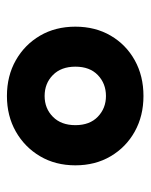

<svg xmlns="http://www.w3.org/2000/svg" viewBox="38 -828 424 540"><g transform="rotate(90 250.0 -558.0)"><path d="M250 -365.5Q193.5 -365.5 149.5 -390.5Q105.5 -415.5 80.2 -458.8Q55 -502 55 -558Q55 -614 80.2 -657.2Q105.5 -700.5 149.5 -725Q193.5 -749.5 250 -749.5Q306 -749.5 350 -725Q394 -700.5 419.5 -657.2Q445 -614 445 -558Q445 -502 419.5 -458.8Q394 -415.5 350 -390.5Q306 -365.5 250 -365.5ZM250 -471.5Q285 -471.5 308.5 -494.8Q332 -518 332 -558Q332 -598.5 308.2 -621.2Q284.5 -644 250 -644Q215 -644 191.2 -621.2Q167.5 -598.5 167.5 -558Q167.5 -518 191 -494.8Q214.5 -471.5 250 -471.5Z"/></g></svg>

Font: Encode Sans Semi Expanded ExtraBold
Style: Regular
Weight: 800
Width: 6
Designer: Multiple Designers
Foundry: Impallari Type
Version: Version 3.000; ttfautohint (v1.8.3) -l 8 -r 50 -G 200 -x 14 